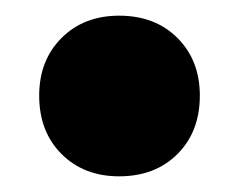

<svg xmlns="http://www.w3.org/2000/svg" viewBox="-20 -414 305 245"><path d="M132 -394Q178 -394 206.5 -365.5Q235 -337 235 -292Q235 -246 206.5 -217.5Q178 -189 132 -189Q87 -189 58.5 -217.5Q30 -246 30 -292Q30 -337 58.5 -365.5Q87 -394 132 -394Z"/></svg>

Font: MontserratBlack
Style: Regular
Weight: 900
Designer: Julieta Ulanovsky
Foundry: Julieta Ulanovsky
Version: Version 4.000